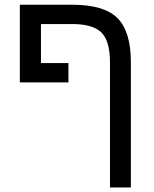

<svg xmlns="http://www.w3.org/2000/svg" viewBox="-20 -619 663 826"><path d="M292 -598.6Q426.8 -598.6 484.4 -542Q543 -484.4 543 -351.6Q543 -171.9 543 187.5Q520.5 187.5 453.1 187.5Q453.1 52.7 453.1 -351.6Q453.1 -441.4 417 -478.5Q379.9 -515.6 291 -515.6Q246.1 -515.6 156.2 -515.6Q156.2 -473.6 156.2 -347.7Q185.5 -347.7 274.4 -347.7Q274.4 -326.2 274.4 -264.6Q222.7 -264.6 65.4 -264.6Q65.4 -272.5 65.4 -285.2Q65.4 -320.3 65.4 -389.6Q65.4 -442.4 65.4 -598.6Q122.1 -598.6 292 -598.6Z"/></svg>

Font: Noto Sans Hebrew DECATHLON 
Style: Regular
Weight: 400
Designer: Monotype Design team
Version: Version 1.03 uh